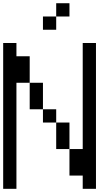

<svg xmlns="http://www.w3.org/2000/svg" viewBox="-20 -1187 707 1207"><path d="M0 0V-916.7H83.3V-833.3H166.7V-666.7H83.3V0ZM166.7 -500V-666.7H250V-500ZM333.3 -416.7H416.7V-250H333.3ZM333.3 -500V-416.7H250V-500ZM333.3 -1000H250V-1083.3H333.3ZM333.3 -1083.3V-1166.7H416.7V-1083.3ZM500 -83.3H416.7V-250H500V-916.7H583.3V0H500Z"/></svg>

Font: Galmuri11 Regular
Style: Regular
Weight: 400
Designer: Minseo Lee (Quiple)
Version: Version 2.356;hotconv 1.1.0;makeotfexe 2.6.0 DEVELOPMENT